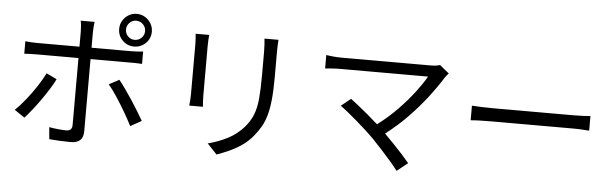

<svg xmlns="http://www.w3.org/2000/svg" viewBox="-53 -1043 4106 1283"><g transform="rotate(5 2000.0 -402.0)"><path d="M754.9 -738.8Q754.9 -711.9 773.4 -693.4Q792 -674.8 817.9 -674.8Q845.2 -674.8 864 -693.4Q882.8 -711.9 882.8 -738.8Q882.8 -765.1 864 -784.2Q845.2 -803.2 817.9 -803.2Q792 -803.2 773.4 -784.2Q754.9 -765.1 754.9 -738.8ZM709 -738.8Q709 -769 723.6 -793.9Q738.3 -818.8 763.2 -834Q788.1 -849.1 817.9 -849.1Q848.6 -849.1 873.5 -834Q898.4 -818.8 913.3 -793.9Q928.2 -769 928.2 -738.8Q928.2 -693.4 896 -661.6Q863.8 -629.9 817.9 -629.9Q772.9 -629.9 741 -661.6Q709 -693.4 709 -738.8ZM321.8 -367.2Q306.2 -335 282.2 -296.9Q258.3 -258.8 231.2 -220.7Q204.1 -182.6 177.5 -149.2Q150.9 -115.7 129.9 -92.8L61 -139.2Q94.2 -169.9 131.1 -216.1Q168 -262.2 200.2 -311.3Q232.4 -360.4 252 -400.9ZM740.2 -399.9Q759.8 -376 783.4 -342.5Q807.1 -309.1 831.3 -272.5Q855.5 -235.8 876.7 -200.9Q897.9 -166 913.1 -139.2L838.9 -98.1Q819.3 -137.2 790.3 -187.3Q761.2 -237.3 730 -284.9Q698.7 -332.5 671.9 -363.8ZM91.8 -602.1Q112.8 -599.6 132.8 -598.4Q152.8 -597.2 176.8 -597.2H455.1V-700.2Q455.1 -716.3 453.1 -738Q451.2 -759.8 448.2 -771H542Q539.6 -760.7 537.8 -738Q536.1 -715.3 536.1 -699.2V-597.2H799.8Q840.3 -597.2 881.8 -602.1V-519Q861.8 -520.5 840.3 -520.8Q818.8 -521 800.8 -521H536.1V-514.2Q536.1 -489.3 536.1 -440.4Q536.1 -391.6 536.1 -331.3Q536.1 -271 536.1 -211.7Q536.1 -152.3 536.1 -105.2Q536.1 -58.1 536.1 -37.1Q536.1 2.9 515.6 22.9Q495.1 43 450.2 43Q418.5 43 378.2 41Q337.9 39.1 308.1 36.1L300.8 -43.9Q333 -38.1 364.7 -35.2Q396.5 -32.2 416 -32.2Q453.6 -32.2 455.1 -69.8Q455.1 -84 455.1 -118.2Q455.1 -152.3 455.1 -198.5Q455.1 -244.6 455.1 -294.7Q455.1 -344.7 455.1 -390.1Q455.1 -435.5 455.1 -468.8Q455.1 -502 455.1 -514.2V-521H176.8Q132.3 -521 91.8 -518.1Z M1775.9 -758.8Q1772.9 -721.7 1772.9 -671.9Q1772.9 -651.9 1772.9 -621.1Q1772.9 -590.3 1772.9 -559.6Q1772.9 -528.8 1772.9 -509.8Q1772.9 -419.9 1766.6 -357.2Q1760.3 -294.4 1747.3 -249.8Q1734.4 -205.1 1714.6 -171.1Q1694.8 -137.2 1668 -105Q1635.7 -65.9 1594 -37.8Q1552.2 -9.8 1509.3 9.3Q1466.3 28.3 1430.2 41L1365.2 -27.8Q1434.1 -45.4 1495.8 -76.9Q1557.6 -108.4 1604 -161.1Q1639.6 -202.6 1657.5 -248Q1675.3 -293.5 1681.2 -356.4Q1687 -419.4 1687 -514.2Q1687 -533.2 1687 -563.7Q1687 -594.2 1687 -624.3Q1687 -654.3 1687 -671.9Q1687 -697.3 1685.5 -718.8Q1684.1 -740.2 1682.1 -758.8ZM1312 -751Q1310.5 -736.8 1309.3 -716.8Q1308.1 -696.8 1308.1 -679.2Q1308.1 -669.9 1308.1 -637.5Q1308.1 -605 1308.1 -560.8Q1308.1 -516.6 1308.1 -471.9Q1308.1 -427.2 1308.1 -392.3Q1308.1 -357.4 1308.1 -345.2Q1308.1 -326.2 1309.3 -304.4Q1310.5 -282.7 1312 -269H1220.2Q1221.7 -280.3 1223.4 -302Q1225.1 -323.7 1225.1 -346.2Q1225.1 -358.4 1225.1 -393.1Q1225.1 -427.7 1225.1 -472.4Q1225.1 -517.1 1225.1 -561Q1225.1 -605 1225.1 -637.5Q1225.1 -669.9 1225.1 -679.2Q1225.1 -692.4 1223.9 -714.6Q1222.7 -736.8 1221.2 -751Z M2458 -159.2Q2435.5 -181.6 2404.8 -209.7Q2374 -237.8 2341.1 -266.1Q2308.1 -294.4 2278.6 -318.4Q2249 -342.3 2229 -356L2293.9 -408.2Q2312.5 -394.5 2343.5 -369.9Q2374.5 -345.2 2410.6 -314.9Q2446.8 -284.7 2481 -253.9Q2554.7 -309.1 2616 -372.6Q2677.2 -436 2722.7 -496.1Q2768.1 -556.2 2793 -601.1Q2770.5 -601.1 2723.1 -601.1Q2675.8 -601.1 2614.3 -601.1Q2552.7 -601.1 2487.3 -601.1Q2421.9 -601.1 2363 -601.1Q2304.2 -601.1 2262 -601.1Q2219.7 -601.1 2205.1 -601.1Q2175.8 -601.1 2147 -598.9Q2118.2 -596.7 2103 -595.2V-685.1Q2124 -682.1 2151.4 -679.4Q2178.7 -676.8 2205.1 -676.8Q2217.8 -676.8 2259.3 -676.8Q2300.8 -676.8 2359.6 -676.8Q2418.5 -676.8 2484.6 -676.8Q2550.8 -676.8 2613.8 -676.8Q2676.8 -676.8 2726.3 -676.8Q2775.9 -676.8 2800.8 -676.8Q2843.8 -676.8 2866.2 -685.1L2929.2 -633.8Q2912.6 -616.2 2903.8 -603Q2868.2 -544.4 2814.5 -474.1Q2760.7 -403.8 2691.7 -331.8Q2622.6 -259.8 2540 -196.8Q2569.8 -167 2601.8 -133.8Q2633.8 -100.6 2662.4 -69.1Q2690.9 -37.6 2710.9 -13.2L2638.2 44.9Q2619.6 19.5 2589.1 -15.9Q2558.6 -51.3 2523.9 -88.9Q2489.3 -126.5 2458 -159.2Z M3102.1 -433.1Q3124.5 -431.6 3161.9 -429.9Q3199.2 -428.2 3241.2 -428.2Q3259.3 -428.2 3301.5 -428.2Q3343.8 -428.2 3399.4 -428.2Q3455.1 -428.2 3515.1 -428.2Q3575.2 -428.2 3630.9 -428.2Q3686.5 -428.2 3728.5 -428.2Q3770.5 -428.2 3789.1 -428.2Q3826.7 -428.2 3853.5 -429.9Q3880.4 -431.6 3897 -433.1V-335Q3881.8 -335.9 3852.8 -337.9Q3823.7 -339.8 3790 -339.8Q3771.5 -339.8 3729.2 -339.8Q3687 -339.8 3631.3 -339.8Q3575.7 -339.8 3515.6 -339.8Q3455.6 -339.8 3399.9 -339.8Q3344.2 -339.8 3302 -339.8Q3259.8 -339.8 3241.2 -339.8Q3199.7 -339.8 3162.6 -338.6Q3125.5 -337.4 3102.1 -335Z"/></g></svg>

Font: Source Han Sans CN
Style: Regular
Weight: 400
Designer: Ryoko NISHIZUKA  (kana, bopomofo & ideographs); Paul D. Hunt (Latin, Greek & Cyrillic); Sandoll Communications , Soo-you
Foundry: Adobe
Version: Version 2.004;hotconv 1.0.118;makeotfexe 2.5.65603